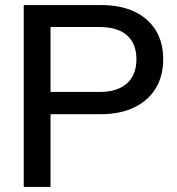

<svg xmlns="http://www.w3.org/2000/svg" viewBox="-20 -740 701 760"><path d="M74 0V-720H379Q457 -720 512 -694Q567 -668 596.5 -620Q626 -572 626 -506Q626 -439 596.5 -390.5Q567 -342 511.5 -315Q456 -288 379 -288H155V-376H374Q445 -376 482.5 -410Q520 -444 520 -505Q520 -567 483 -600Q446 -633 374 -633H180V0Z"/></svg>

Font: Instrument Sans Medium
Style: Regular
Weight: 500
Designer: Rodrigo Fuenzalida
Foundry: fragTYPE
Version: Version 1.000;gftools[0.9.28]